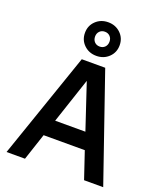

<svg xmlns="http://www.w3.org/2000/svg" viewBox="-185 -1181 1106 1301"><g transform="rotate(20 368.0 -531.0)"><path d="M284 -765H453L717 0H579L514 -193H217L153 0H20ZM475 -312 366 -639 257 -312ZM243 -941Q243 -993 279 -1027.5Q315 -1062 368 -1062Q421 -1062 457 -1027.5Q493 -993 493 -941Q493 -889 457 -854.5Q421 -820 368 -820Q315 -820 279 -854.5Q243 -889 243 -941ZM368 -887Q391 -887 405.5 -902Q420 -917 420 -941Q420 -964 405.5 -979Q391 -994 368 -994Q345 -994 330.5 -979Q316 -964 316 -941Q316 -917 330.5 -902Q345 -887 368 -887Z"/></g></svg>

Font: Application Semibold
Style: Regular
Weight: 600
Designer: Wei Huang
Foundry: Wei Huang
Version: Version 0.012